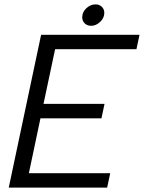

<svg xmlns="http://www.w3.org/2000/svg" viewBox="-20 -858 658 878"><path d="M356 -779Q356 -803 375 -820.5Q394 -838 417 -838Q434 -838 445.5 -827Q457 -816 457 -799Q457 -776 438 -758Q419 -740 397 -740Q379 -740 367.5 -751Q356 -762 356 -779ZM168 -699H618L604 -633H232L179 -383H458L444 -317H165L112 -66H484L470 0H20Z"/></svg>

Font: Prompt Light
Style: Italic
Weight: 300
Italic angle: -12°
Designer: Katatrad Team
Foundry: CadsonDemak
Version: Version 1.000